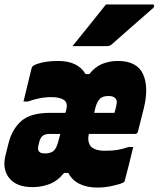

<svg xmlns="http://www.w3.org/2000/svg" viewBox="-45 -834 715 866"><path d="M219 -559Q260 -559 291 -545Q322 -531 341 -500H358Q383 -532 415.5 -545.5Q448 -559 487 -559Q572 -559 599.5 -501Q627 -443 604 -347Q597 -320 590.5 -293.5Q584 -267 577 -240Q574 -230 564 -230H356Q351 -210 354.5 -195.5Q358 -181 366 -172Q387 -154 425 -154Q461 -154 483 -157.5Q505 -161 536 -171H556Q547 -134 537.5 -95.5Q528 -57 518 -20Q518 -14 510 -10Q495 -3 461.5 4.5Q428 12 393 12Q349 12 315 -4Q281 -20 263 -54H244Q214 -17 177.5 -3.5Q141 10 102 10Q29 10 -3.5 -31Q-36 -72 -20 -134L-6 -190Q10 -252 51.5 -288.5Q93 -325 181 -325H250L254 -340Q262 -370 243.5 -383Q225 -396 187 -396Q159 -396 132 -390.5Q105 -385 81 -376H61Q70 -414 79.5 -452.5Q89 -491 98 -528Q100 -533 103 -536Q115 -545 145.5 -552Q176 -559 219 -559ZM445 -401Q417 -401 404.5 -387.5Q392 -374 385 -347L380 -325H471Q472 -328 473.5 -333Q475 -338 476 -342Q480 -358 481.5 -369Q483 -380 478 -387Q470 -401 445 -401ZM159 -142Q181 -142 195 -152Q209 -162 218 -196L227 -230H179Q156 -230 145 -219Q138 -213 133 -197L128 -177Q120 -142 156 -142ZM433 -814H643Q649 -814 650 -808.5Q651 -803 646 -798Q597 -755 554.5 -718Q512 -681 458 -633Q451 -626 436 -626H282Q320 -673 357.5 -719.5Q395 -766 433 -814Z"/></svg>

Font: Recursive Mn Lnr St Blk
Style: Italic
Weight: 900
Italic angle: -15°
Monospace: yes
Version: Version 1.079;hotconv 1.0.112;makeotfexe 2.5.65598; ttfautoh